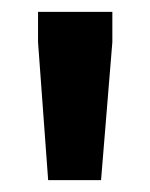

<svg xmlns="http://www.w3.org/2000/svg" viewBox="-20 -755 253 323"><path d="M61 -452 44 -684V-735H169V-684L150 -452Z"/></svg>

Font: Ruda SemiBold
Style: Bold
Weight: 900
Designer: Mariela Monsalve and Angelina Sanchez
Foundry: Mariela Monsalve and Angelina Sanchez
Version: Version 2.000